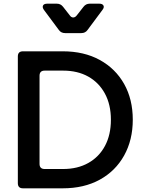

<svg xmlns="http://www.w3.org/2000/svg" viewBox="-20 -1024 781 1044"><path d="M105 0Q77 0 77 -28V-717Q77 -745 105 -745H321Q437 -745 522.5 -698Q608 -651 655 -567.5Q702 -484 702 -373Q702 -263 655 -178.5Q608 -94 522.5 -47Q437 0 321 0ZM195 -133Q195 -105 223 -105H323Q402 -105 460.5 -138Q519 -171 551 -231Q583 -291 583 -373Q583 -455 550.5 -515Q518 -575 460 -607.5Q402 -640 323 -640H223Q195 -640 195 -612ZM334 -844Q312 -844 300 -861L219 -970Q209 -984 214 -994Q219 -1004 237 -1004H289Q310 -1004 323 -987L359 -941Q367 -929 378 -929Q389 -929 398 -941L434 -987Q447 -1004 468 -1004H520Q537 -1004 542.5 -994Q548 -984 537 -970L456 -861Q444 -844 422 -844Z"/></svg>

Font: Pitagon Sans Text SemiBold
Style: Regular
Weight: 600
Designer: Travis Tran
Foundry: Pitagon
Version: Version 1.001; ttfautohint (v1.8.4.7-5d5b);gftools[0.9.26]